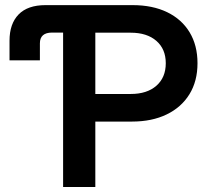

<svg xmlns="http://www.w3.org/2000/svg" viewBox="-20 -748 837 768"><path d="M18.1 -506.8V-585.4Q18.1 -652.8 54.4 -690.2Q90.8 -727.5 162.1 -727.5H510.3Q590.3 -727.5 648.7 -699.2Q707 -670.9 738.5 -618.7Q770 -566.4 770 -495.1Q770 -423.3 737.8 -371.1Q705.6 -318.8 646.7 -290.3Q587.9 -261.7 507.8 -261.7H361.3V0H232.4V-617.7H188.5Q139.6 -617.7 139.6 -574.7V-506.8ZM361.3 -372.1H502.9Q567.9 -372.1 605.5 -405Q643.1 -438 643.1 -495.1Q643.1 -551.8 605.5 -584.5Q567.9 -617.2 502.9 -617.2H361.3Z"/></svg>

Font: Inter Display SemiBold
Style: Regular
Weight: 600
Designer: Rasmus Andersson
Foundry: rsms
Version: Version 4.001;git-9221beed3